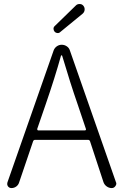

<svg xmlns="http://www.w3.org/2000/svg" viewBox="-20 -956 627 976"><path d="M400.4 -886.7 286.1 -793Q280.3 -787.1 271.5 -788.1Q262.7 -789.1 257.3 -795.4Q252 -801.8 252 -810.1Q252 -818.4 258.8 -824.2L366.2 -928.7Q373 -935.5 383.8 -935.5Q384.8 -935.5 385.7 -935.5Q396.5 -935.5 403.8 -926.8Q411.1 -918 410.2 -906.2Q409.2 -894.5 400.4 -886.7ZM168.9 -299.8Q168.9 -297.9 170.4 -295.4Q171.9 -293 174.8 -293H412.1Q414.1 -293 416 -295.4Q418 -297.9 417 -299.8L375 -424.8Q337.9 -531.2 295.9 -672.9Q294.9 -674.8 293 -674.8Q291 -674.8 290 -672.9Q259.8 -563.5 211.9 -424.8ZM547.9 0Q534.2 0 522.5 -8.3Q510.7 -16.6 505.9 -30.3L437.5 -238.3Q434.6 -245.1 427.7 -245.1H158.2Q151.4 -245.1 148.4 -238.3L77.1 -28.3Q73.2 -15.6 62.5 -7.8Q51.8 0 38.1 0Q27.3 0 20.5 -8.8Q16.6 -14.6 16.6 -20.5Q16.6 -24.4 17.6 -28.3L252.9 -700.2Q257.8 -712.9 269 -720.7Q280.3 -728.5 293.9 -728.5Q307.6 -728.5 319.3 -720.7Q331.1 -712.9 335 -700.2L569.3 -30.3Q571.3 -26.4 571.3 -22.5Q571.3 -15.6 566.4 -9.8Q559.6 0 547.9 0Z"/></svg>

Font: Gen Jyuu Gothic Light
Style: Regular
Weight: 200
Designer: [Source Han Sans]
Ryoko NISHIZUKA  (kana & ideographs); Paul D. Hunt (Latin, Greek & Cyrillic); Wenlong ZHANG  (bopomofo
Version: Version 1.002.20150607